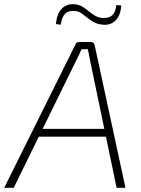

<svg xmlns="http://www.w3.org/2000/svg" viewBox="-44 -889 668 909"><path d="M387 -690Q394 -690 398.5 -686Q403 -682 404 -676L550 0H508L383 -600Q380 -615 377.5 -628.5Q375 -642 372 -656H342Q336 -642 329 -627.5Q322 -613 315 -599L21 0H-24L313 -678Q315 -685 320 -687.5Q325 -690 331 -690ZM477 -279 472 -242H122L127 -279ZM308 -869Q330 -867 346 -857.5Q362 -848 375.5 -836.5Q389 -825 404.5 -815.5Q420 -806 440 -804Q472 -802 487.5 -817Q503 -832 507 -865L530 -863Q527 -816 503.5 -792.5Q480 -769 444 -772Q419 -774 401.5 -783.5Q384 -793 370 -804.5Q356 -816 342.5 -825.5Q329 -835 311 -837Q281 -840 264.5 -824Q248 -808 244 -772L221 -775Q225 -825 249 -848.5Q273 -872 308 -869Z"/></svg>

Font: Exo 2 ExtraLight
Style: Italic
Weight: 250
Italic angle: -8°
Designer: Natanael Gama
Foundry: Natanael Gama
Version: Version 2.010